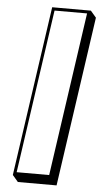

<svg xmlns="http://www.w3.org/2000/svg" viewBox="-58 -861 489 929"><g transform="rotate(5 186.0 -396.5)"><path d="M345 -825H157L38.1 0L65.3 31.8H253.3L372.2 -793.2ZM327.8 -810 213.3 -15H55.3L169.8 -810Z"/></g></svg>

Font: Blink
Style: 3DObl
Weight: 400
Designer: Mew Too
Foundry: Cannot Into Space Fonts
Version: Version 001.000